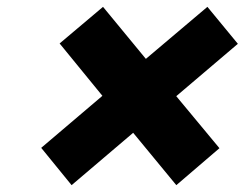

<svg xmlns="http://www.w3.org/2000/svg" viewBox="-20 -695 715 561"><path d="M621.2 -262 495 -414 675 -567 586 -675 406.2 -523 281 -675 154.2 -568 279.2 -415 100.4 -263 189.2 -154 369.1 -307 495.2 -154Z"/></svg>

Font: Hussar Wysoki
Style: Obl
Weight: 700
Foundry: Cannot Into Space Fonts
Version: Version 0.92